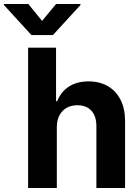

<svg xmlns="http://www.w3.org/2000/svg" viewBox="-85 -947 705 967"><path d="M201.2 0H56.6V-707H197.3V-437.5H203.1Q221.7 -484.9 262.2 -511Q302.7 -537.1 361.3 -537.1Q416.5 -537.1 458 -513.2Q499.5 -489.3 522.2 -444.3Q544.9 -399.4 544.9 -337.9V0H400.4V-312.5Q400.4 -361.8 375.2 -389.4Q350.1 -417 304.7 -417Q274.4 -417 251 -404.1Q227.5 -391.1 214.4 -366.2Q201.2 -341.3 201.2 -306.6ZM127 -841.8 197.3 -926.8H320.3V-921.9L181.6 -770.5H73.2L-65.4 -921.9V-926.8H57.6Z"/></svg>

Font: Pretendard JP
Style: Bold
Weight: 700
Designer: Base glyphs from Inter by Rasmus Andersson; Hangeul glyphs from Noto Sans CJK(Source Han Sans) by Jang Soo-young and Kan
Foundry: Kil Hyung-jin
Version: Version 1.309